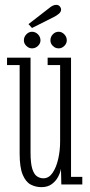

<svg xmlns="http://www.w3.org/2000/svg" viewBox="-20 -761 370 792"><path d="M151 11Q127.5 11 107 0.5Q86.5 -10 73.8 -40Q61 -70 61 -128V-492.5H9V-523H106V-132Q106 -87.5 113.2 -64.5Q120.5 -41.5 132.8 -33.5Q145 -25.5 159 -25.5Q181.5 -25.5 196.8 -47.8Q212 -70 220 -104.8Q228 -139.5 228 -176.5V-492.5H176.5V-523H273V-31.5H319.5V0H233L231.5 -65Q229 -49.5 219.8 -31.8Q210.5 -14 193.5 -1.5Q176.5 11 151 11ZM222 -561.5Q208 -561.5 198 -571.5Q188 -581.5 188 -594.5Q188 -609 198 -619.5Q208 -630 222 -630Q235 -630 245.2 -619.5Q255.5 -609 255.5 -594.5Q255.5 -581.5 245.2 -571.5Q235 -561.5 222 -561.5ZM112 -561.5Q99 -561.5 88.8 -571.5Q78.5 -581.5 78.5 -594.5Q78.5 -609 88.8 -619.5Q99 -630 112 -630Q126 -630 136.5 -619.5Q147 -609 147 -594.5Q147 -581.5 136.5 -571.5Q126 -561.5 112 -561.5ZM112 -645.5 97.5 -661.5 182 -727Q198 -741 212 -741Q224 -741 229.5 -730.5Q232 -726.5 232 -721.5Q232 -712 222.5 -704Q213 -696 201.5 -690.5Z"/></svg>

Font: Imbue 10pt ExtraLight
Style: Regular
Weight: 200
Designer: Tyler Finck
Foundry: Etcetera Type Company
Version: Version 1.102; ttfautohint (v1.8.3)